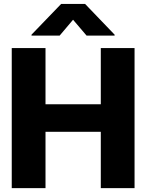

<svg xmlns="http://www.w3.org/2000/svg" viewBox="-20 -977 760 997"><path d="M41 0V-727.5H216.3V-435.5H503.4V-727.5H678.7V0H503.4V-292.5H216.3V0ZM429.7 -792 359.4 -874.5 289.6 -792H143.6V-796.9L297.4 -956.5H421.9L575.2 -796.9V-792Z"/></svg>

Font: Inter Tight ExtraBold
Style: Regular
Weight: 800
Designer: Rasmus Andersson
Foundry: rsms
Version: Version 3.004; ttfautohint (v1.8.4.7-5d5b)